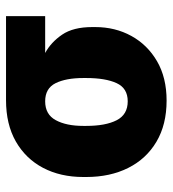

<svg xmlns="http://www.w3.org/2000/svg" viewBox="12 -580 579 644"><g transform="rotate(-90 302.0 -258.5)"><path d="M286.1 10.3Q205.6 10.3 148.2 -23.7Q90.8 -57.6 60.3 -118.4Q29.8 -179.2 29.8 -259.3V-269Q29.8 -345.7 60.5 -404.1Q91.3 -462.4 148.9 -495.4Q206.5 -528.3 287.6 -528.3H569.3V-397H445.8Q481.9 -377.4 507.3 -340.1Q532.7 -302.7 532.7 -239.3V-229Q532.7 -162.1 502.9 -107.9Q473.1 -53.7 418 -21.7Q362.8 10.3 286.1 10.3ZM283.7 -120.1Q327.6 -120.1 344.7 -157.5Q361.8 -194.8 361.8 -259.3V-269Q361.8 -327.1 344.5 -362.1Q327.1 -397 283.7 -397Q239.7 -397 220.5 -361.6Q201.2 -326.2 201.2 -269V-259.3Q201.2 -194.3 220.2 -157.2Q239.3 -120.1 283.7 -120.1Z"/></g></svg>

Font: Roboto Slab Black
Style: Regular
Weight: 900
Designer: Google
Version: Version 2.000; ttfautohint (v1.8.1.43-b0c9)